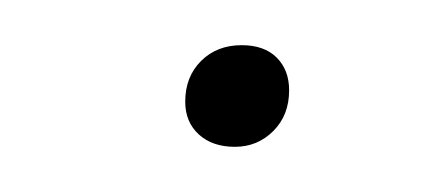

<svg xmlns="http://www.w3.org/2000/svg" viewBox="-20 -369 191 85"><path d="M62 -324Q62 -335 69 -342Q76 -349 87 -349Q97 -349 102.5 -343.5Q108 -338 108 -329Q108 -318 101 -311Q94 -304 84 -304Q74 -304 68 -309.5Q62 -315 62 -324Z"/></svg>

Font: Fira Sans Extra Condensed Thin
Style: Italic
Weight: 250
Width: 3
Italic angle: -8°
Designer: Carrois Corporate & Edenspiekermann AG
Foundry: Carrois Corporate GbR & Edenspiekermann AG
Version: Version 4.203